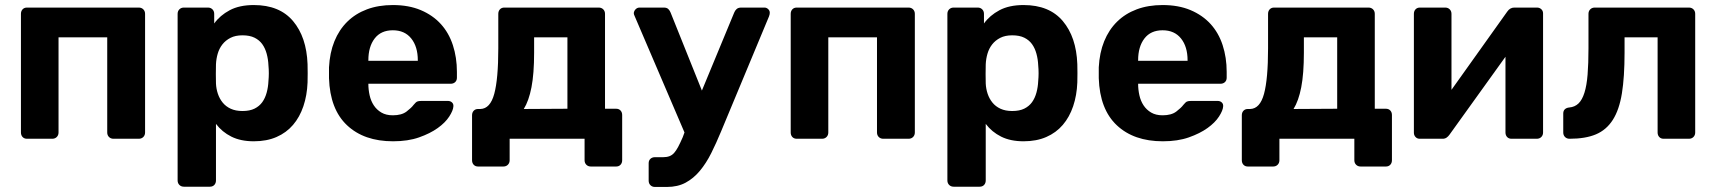

<svg xmlns="http://www.w3.org/2000/svg" viewBox="-20 -550 6805 761"><path d="M87 0Q76 0 69.5 -7Q63 -14 63 -25V-495Q63 -506 69.5 -513Q76 -520 87 -520H530Q541 -520 548 -513Q555 -506 555 -495V-25Q555 -14 548 -7Q541 0 530 0H430Q419 0 412 -7Q405 -14 405 -25V-402H212V-25Q212 -14 205 -7Q198 0 187 0Z M709 190Q698 190 691 183Q684 176 684 165V-495Q684 -506 691 -513Q698 -520 709 -520H804Q815 -520 822 -513Q829 -506 829 -495V-457Q852 -489 890.5 -509.5Q929 -530 986 -530Q1088 -530 1141.5 -466.5Q1195 -403 1199 -296Q1200 -260 1199 -223Q1197 -172 1182.5 -129Q1168 -86 1141.5 -55Q1115 -24 1076 -7Q1037 10 986 10Q934 10 897 -8.5Q860 -27 836 -59V165Q836 176 829.5 183Q823 190 812 190ZM941 -110Q970 -110 989 -119.5Q1008 -129 1019.5 -145Q1031 -161 1037 -183Q1043 -205 1044 -229Q1047 -260 1044 -291Q1043 -315 1037 -337Q1031 -359 1019.5 -375Q1008 -391 989 -400.5Q970 -410 941 -410Q913 -410 893.5 -400Q874 -390 861.5 -374Q849 -358 843 -337.5Q837 -317 836 -295Q835 -256 836 -219Q837 -198 843.5 -178.5Q850 -159 862.5 -143.5Q875 -128 894.5 -119Q914 -110 941 -110Z M1538 10Q1423 10 1355.5 -53.5Q1288 -117 1284 -240V-283Q1287 -341 1305.5 -386.5Q1324 -432 1356.5 -464Q1389 -496 1434.5 -513Q1480 -530 1537 -530Q1600 -530 1647.5 -510Q1695 -490 1727 -455Q1759 -420 1775 -371Q1791 -322 1791 -265V-242Q1791 -231 1784 -224.5Q1777 -218 1766 -218H1440Q1440 -195 1445 -172.5Q1450 -150 1461.5 -132.5Q1473 -115 1491.5 -104Q1510 -93 1537 -93Q1572 -93 1591.5 -108Q1611 -123 1619 -134Q1628 -145 1633.5 -147.5Q1639 -150 1651 -150H1755Q1765 -150 1771.5 -144Q1778 -138 1777 -128Q1776 -112 1760.5 -88Q1745 -64 1715 -42.5Q1685 -21 1641 -5.5Q1597 10 1538 10ZM1440 -309H1636V-311Q1636 -365 1610 -397.5Q1584 -430 1537 -430Q1490 -430 1465 -397.5Q1440 -365 1440 -311Z M1875 110Q1864 110 1857.5 103Q1851 96 1851 85V-93Q1851 -104 1857.5 -111Q1864 -118 1875 -118H1884Q1923 -119 1939 -178Q1955 -237 1955 -358V-495Q1955 -506 1961.5 -513Q1968 -520 1979 -520H2353Q2364 -520 2371 -513Q2378 -506 2378 -495V-119H2422Q2433 -119 2439.5 -112Q2446 -105 2446 -94V85Q2446 96 2439.5 103Q2433 110 2422 110H2322Q2311 110 2304 103Q2297 96 2297 85V0H2000V85Q2000 96 1993 103Q1986 110 1975 110ZM2229 -119V-402H2097V-341Q2097 -258 2086.5 -204Q2076 -150 2056 -118Z M2576 191Q2565 191 2558 184Q2551 177 2551 166V97Q2551 86 2558 79.5Q2565 73 2576 73H2609Q2623 73 2633.5 69Q2644 65 2652 56Q2660 47 2668 32Q2676 17 2686 -6L2693 -25L2496 -485Q2492 -493 2492 -498Q2493 -507 2499.5 -513.5Q2506 -520 2515 -520H2611Q2623 -520 2629 -514Q2635 -508 2638 -500L2762 -191L2890 -500Q2893 -508 2899.5 -514Q2906 -520 2918 -520H3010Q3018 -520 3024.5 -514Q3031 -508 3031 -500Q3031 -497 3030.5 -493.5Q3030 -490 3028 -485L2838 -29Q2819 17 2799 57Q2779 97 2754 127Q2729 157 2697.5 174Q2666 191 2623 191Z M3138 0Q3127 0 3120.5 -7Q3114 -14 3114 -25V-495Q3114 -506 3120.5 -513Q3127 -520 3138 -520H3581Q3592 -520 3599 -513Q3606 -506 3606 -495V-25Q3606 -14 3599 -7Q3592 0 3581 0H3481Q3470 0 3463 -7Q3456 -14 3456 -25V-402H3263V-25Q3263 -14 3256 -7Q3249 0 3238 0Z M3760 190Q3749 190 3742 183Q3735 176 3735 165V-495Q3735 -506 3742 -513Q3749 -520 3760 -520H3855Q3866 -520 3873 -513Q3880 -506 3880 -495V-457Q3903 -489 3941.5 -509.5Q3980 -530 4037 -530Q4139 -530 4192.5 -466.5Q4246 -403 4250 -296Q4251 -260 4250 -223Q4248 -172 4233.5 -129Q4219 -86 4192.5 -55Q4166 -24 4127 -7Q4088 10 4037 10Q3985 10 3948 -8.5Q3911 -27 3887 -59V165Q3887 176 3880.5 183Q3874 190 3863 190ZM3992 -110Q4021 -110 4040 -119.5Q4059 -129 4070.5 -145Q4082 -161 4088 -183Q4094 -205 4095 -229Q4098 -260 4095 -291Q4094 -315 4088 -337Q4082 -359 4070.5 -375Q4059 -391 4040 -400.5Q4021 -410 3992 -410Q3964 -410 3944.5 -400Q3925 -390 3912.5 -374Q3900 -358 3894 -337.5Q3888 -317 3887 -295Q3886 -256 3887 -219Q3888 -198 3894.5 -178.5Q3901 -159 3913.5 -143.5Q3926 -128 3945.5 -119Q3965 -110 3992 -110Z M4589 10Q4474 10 4406.5 -53.5Q4339 -117 4335 -240V-283Q4338 -341 4356.5 -386.5Q4375 -432 4407.5 -464Q4440 -496 4485.5 -513Q4531 -530 4588 -530Q4651 -530 4698.5 -510Q4746 -490 4778 -455Q4810 -420 4826 -371Q4842 -322 4842 -265V-242Q4842 -231 4835 -224.5Q4828 -218 4817 -218H4491Q4491 -195 4496 -172.5Q4501 -150 4512.5 -132.5Q4524 -115 4542.5 -104Q4561 -93 4588 -93Q4623 -93 4642.5 -108Q4662 -123 4670 -134Q4679 -145 4684.5 -147.5Q4690 -150 4702 -150H4806Q4816 -150 4822.5 -144Q4829 -138 4828 -128Q4827 -112 4811.5 -88Q4796 -64 4766 -42.5Q4736 -21 4692 -5.5Q4648 10 4589 10ZM4491 -309H4687V-311Q4687 -365 4661 -397.5Q4635 -430 4588 -430Q4541 -430 4516 -397.5Q4491 -365 4491 -311Z M4926 110Q4915 110 4908.5 103Q4902 96 4902 85V-93Q4902 -104 4908.5 -111Q4915 -118 4926 -118H4935Q4974 -119 4990 -178Q5006 -237 5006 -358V-495Q5006 -506 5012.5 -513Q5019 -520 5030 -520H5404Q5415 -520 5422 -513Q5429 -506 5429 -495V-119H5473Q5484 -119 5490.5 -112Q5497 -105 5497 -94V85Q5497 96 5490.5 103Q5484 110 5473 110H5373Q5362 110 5355 103Q5348 96 5348 85V0H5051V85Q5051 96 5044 103Q5037 110 5026 110ZM5280 -119V-402H5148V-341Q5148 -258 5137.5 -204Q5127 -150 5107 -118Z M5607 0Q5597 0 5590.5 -7Q5584 -14 5584 -24V-495Q5584 -506 5590.5 -513Q5597 -520 5608 -520H5708Q5719 -520 5726 -513Q5733 -506 5733 -495V-194L5954 -504Q5965 -520 5982 -520H6072Q6082 -520 6089 -513.5Q6096 -507 6096 -497V-25Q6096 -14 6089 -7Q6082 0 6071 0H5971Q5960 0 5953.5 -7Q5947 -14 5947 -25V-325L5725 -16Q5720 -9 5713.5 -4.5Q5707 0 5698 0Z M6201 0Q6190 0 6183 -7Q6176 -14 6176 -25V-100Q6176 -111 6182.5 -117Q6189 -123 6200 -124Q6222 -126 6236.5 -140Q6251 -154 6260 -182.5Q6269 -211 6272.5 -254.5Q6276 -298 6276 -358V-495Q6276 -506 6283 -513Q6290 -520 6301 -520H6674Q6685 -520 6692 -513Q6699 -506 6699 -495V-25Q6699 -14 6692 -7Q6685 0 6674 0H6574Q6563 0 6556.5 -7Q6550 -14 6550 -25V-402H6419V-341Q6419 -245 6408.5 -180Q6398 -115 6372.5 -75Q6347 -35 6305.5 -17.5Q6264 0 6201 0Z"/></svg>

Font: Fz Rubik SemBd
Style: Regular
Weight: 600
Designer: Hubert and Fischer
Foundry: Hubert and Fischer
Version: Vit hóa bi FontZin.com